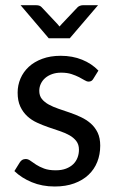

<svg xmlns="http://www.w3.org/2000/svg" viewBox="-20 -695 431 723"><path d="M34.2 0ZM331.5 -398.4Q325.7 -387.7 314 -387.7Q306.6 -387.7 298.1 -393.1Q289.6 -398.4 277.6 -404.5Q265.6 -410.6 249.3 -416Q232.9 -421.4 210.4 -421.4Q191.4 -421.4 176.3 -416Q161.1 -410.6 150.4 -401.4Q139.6 -392.1 133.8 -379.6Q127.9 -367.2 127.9 -353Q127.9 -334.5 137.7 -322.3Q147.5 -310.1 163.6 -301.3Q179.7 -292.5 200.4 -285.4Q221.2 -278.3 242.7 -271Q264.2 -263.7 284.9 -253.9Q305.7 -244.1 321.8 -230Q337.9 -215.8 347.7 -195.6Q357.4 -175.3 357.4 -146.5Q357.4 -113.3 346.2 -85.2Q335 -57.1 313.2 -36.6Q291.5 -16.1 259.5 -4.4Q227.5 7.3 186 7.3Q138.7 7.3 99.9 -8.8Q61 -24.9 34.2 -50.8L54.2 -83Q58.1 -89.4 63.5 -92.8Q68.8 -96.2 77.1 -96.2Q85.9 -96.2 94.7 -89.6Q103.5 -83 116 -75Q128.4 -66.9 146 -60.3Q163.6 -53.7 189.9 -53.7Q212.4 -53.7 228.8 -60.1Q245.1 -66.4 255.9 -76.9Q266.6 -87.4 272 -101.6Q277.3 -115.7 277.3 -131.3Q277.3 -150.9 267.3 -163.8Q257.3 -176.8 241.2 -185.8Q225.1 -194.8 204.3 -201.7Q183.6 -208.5 161.9 -216.1Q140.1 -223.6 119.4 -233.2Q98.6 -242.7 82.5 -257.6Q66.4 -272.5 56.4 -293.9Q46.4 -315.4 46.4 -346.2Q46.4 -374 57.1 -399.2Q67.9 -424.3 88.4 -443.4Q108.9 -462.4 139.2 -473.6Q169.4 -484.9 208.5 -484.9Q252.9 -484.9 289.1 -470.2Q325.2 -455.6 350.6 -429.2ZM57.6 -675.3H117.2Q129.4 -675.3 136.2 -668.5L196.3 -604.5Q200.2 -600.1 204.1 -595.2L212.4 -604.5L272.5 -668Q275.4 -670.9 280.8 -673.1Q286.1 -675.3 291.5 -675.3H349.1L242.7 -550.8H163.6Z"/></svg>

Font: Carlito
Style: Regular
Weight: 400
Designer: Lukasz Dziedzic
Foundry: tyPoland Lukasz Dziedzic
Version: Version 1.103; Beta1; all basic design good, some composites